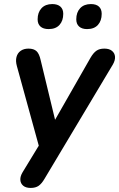

<svg xmlns="http://www.w3.org/2000/svg" viewBox="-20 -736 586 944"><path d="M131 188Q107 188 94 177Q81 166 80 148.5Q79 131 91 111L186 -45L178 7L63 -411Q56 -436 61 -455.5Q66 -475 81.5 -486Q97 -497 120 -497Q146 -497 159.5 -484.5Q173 -472 180 -440L260 -109H229L425 -452Q439 -476 454 -486.5Q469 -497 493 -497Q517 -497 530.5 -486Q544 -475 545.5 -457.5Q547 -440 535 -419L199 143Q185 167 170 177.5Q155 188 131 188ZM408 -593Q383 -593 369 -605.5Q355 -618 355 -641Q355 -675 374 -695.5Q393 -716 427 -716Q453 -716 466.5 -703.5Q480 -691 480 -668Q480 -634 461.5 -613.5Q443 -593 408 -593ZM219 -593Q193 -593 179 -605.5Q165 -618 165 -641Q165 -675 184 -695.5Q203 -716 237 -716Q263 -716 277 -703.5Q291 -691 291 -668Q291 -634 272.5 -613.5Q254 -593 219 -593Z"/></svg>

Font: Nunito ExtraLight
Style: Italic
Weight: 200
Italic angle: -9°
Designer: Vernon Adams
Foundry: Vernon Adams
Version: Version 3.602